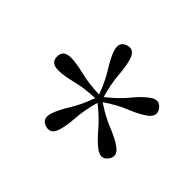

<svg xmlns="http://www.w3.org/2000/svg" viewBox="-108 -944 841 841"><g transform="rotate(-45 312.5 -523.5)"><path d="M218.5 -304Q191.5 -267 159.5 -290Q127.5 -313.5 154.5 -350.5Q175 -378.5 215.5 -412.5Q256 -446.5 296 -497.5Q234 -515.5 181 -519Q128 -522.5 95.5 -533Q51.5 -547 64 -584.5Q76 -622 119.5 -608Q152.5 -597 197.5 -569Q242.5 -541 303.5 -519.5Q301 -583.5 288 -634.8Q275 -686 275 -720.5Q275 -766.5 314.5 -766.5Q354 -766.5 354 -720.5Q354 -686 341.2 -634.5Q328.5 -583 326.5 -518.5Q387 -540.5 431.8 -568.8Q476.5 -597 509.5 -608Q553 -621.5 565.5 -584Q577.5 -547 533.5 -533Q501 -522.5 448 -518.5Q395 -514.5 333 -496.5Q372.5 -446 413.5 -412.2Q454.5 -378.5 474.5 -350.5Q501.5 -313.5 469.5 -290Q437.5 -267 410.5 -304Q390 -332 370.2 -381.2Q350.5 -430.5 314 -483.5Q278 -430.5 258.5 -381.2Q239 -332 218.5 -304Z"/></g></svg>

Font: Fraunces 9pt S050 Light
Style: Regular
Weight: 300
Version: Version 1.000; ttfautohint (v1.8.3)